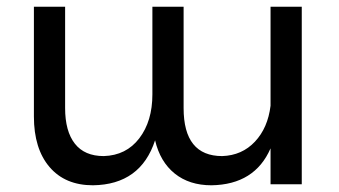

<svg xmlns="http://www.w3.org/2000/svg" viewBox="-20 -549 1011 572"><path d="M786 -529H879V0H786V-107Q739 1 610 3Q544 3 500.5 -32Q457 -67 442 -131Q399 1 257 3Q174 3 127.5 -51.5Q81 -106 81 -202V-529H174V-227Q174 -158 203 -121Q232 -84 289 -84Q356 -86 395 -137Q434 -188 434 -268V-529H527V-227Q527 -84 642 -84Q701 -86 739.5 -127Q778 -168 786 -234Z"/></svg>

Font: Montserrat arm
Style: Regular
Weight: 400
Designer: Julieta Ulanovsky
Foundry: Julieta Ulanovsky
Version: Version 6.000;PS 006.000;hotconv 1.0.88;makeotf.lib2.5.64775